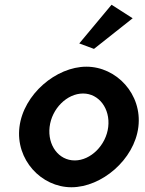

<svg xmlns="http://www.w3.org/2000/svg" viewBox="-20 -776 613 809"><path d="M314 -593 376 -570 539 -699 450 -756ZM189 -241C198 -318 262 -382 330 -382C397 -382 445 -318 436 -241C427 -164 362 -100 295 -100C227 -100 180 -164 189 -241ZM62 -241C45 -103 154 13 281 13C408 13 546 -103 563 -241C580 -379 471 -495 344 -495C217 -495 79 -379 62 -241Z"/></svg>

Font: Bluebird
Style: NrwObl
Weight: 400
Designer: Jasper
Foundry: Cannot Into Space Fonts
Version: Version 0.98